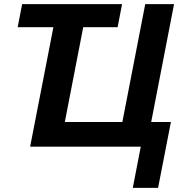

<svg xmlns="http://www.w3.org/2000/svg" viewBox="-20 -708 912 927"><path d="M86.9 -688H569.3L547.9 -576.7H381.8L293 -119.1H570.8L681.2 -688H820.3L710 -119.1H805.2L743.2 199.2H621.1L659.7 0H125.5L237.8 -576.7H65.4Z"/></svg>

Font: Liberation Sans
Style: Bold Italic
Weight: 700
Italic angle: -12°
Designer: Steve Matteson
Foundry: Ascender Corporation
Version: Version 2.1.5